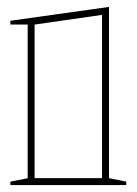

<svg xmlns="http://www.w3.org/2000/svg" viewBox="-20 -535 395 555"><path d="M10 0V-10L60 -19.8V-464H10V-475L295 -515V-20L345 -10V0ZM80 -20H275V-492L80 -464Z"/></svg>

Font: Kalnia Glaze Thin
Style: Regular
Weight: 100
Version: Version 1.110